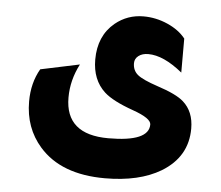

<svg xmlns="http://www.w3.org/2000/svg" viewBox="-49 -521 881 765"><g transform="rotate(5 391.5 -138.0)"><path d="M664 -256Q588 -318 527 -318Q503 -318 488 -306.5Q473 -295 473 -277Q473 -248 493.5 -231Q514 -214 574 -194Q651 -169 680 -143Q723 -105 723 -37Q723 76 621 138Q534 190 397 190Q222 190 135 91Q70 17 70 -89Q70 -163 103 -220L259 -253Q225 -188 225 -118Q225 30 397 30Q559 30 559 -39Q559 -64 485 -90Q403 -119 369 -150Q318 -197 318 -278Q318 -373 382 -426Q431 -466 495 -466Q545 -466 591.5 -445.5Q638 -425 664 -392Z"/></g></svg>

Font: Tajawal Black
Style: Regular
Weight: 900
Designer: Boutros Fonts
Foundry: Created by Boutros International 2017
Version: Version 1.700